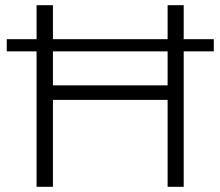

<svg xmlns="http://www.w3.org/2000/svg" viewBox="-20 -720 849 740"><path d="M6 -522V-569H804V-522ZM121 0V-700H184V-391H626V-700H688V0H626V-335H184V0Z"/></svg>

Font: REM ExtraLight
Style: Regular
Weight: 250
Designer: Octavio Pardo
Foundry: Ashler Design
Version: Version 1.005;gftools[0.9.28]